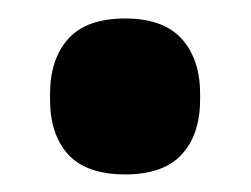

<svg xmlns="http://www.w3.org/2000/svg" viewBox="-20 -180 278 213"><path d="M119 13.5Q76 13.5 55.8 -8.5Q35.5 -30.5 35.5 -70V-75.5Q35.5 -114.5 55.8 -137Q76 -159.5 119 -159.5Q161 -159.5 181.5 -137Q202 -114.5 202 -75.5V-70Q202 -30.5 181.5 -8.5Q161 13.5 119 13.5Z"/></svg>

Font: Anek Tamil Medium
Style: Bold
Weight: 700
Version: Version 1.003